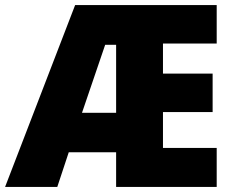

<svg xmlns="http://www.w3.org/2000/svg" viewBox="-25 -827 916 754"><path d="M826 -93V-246H615V-387H810V-538H615V-656H826V-807H270L-5 -93H200L245 -229H431V-93ZM297 -384 388 -651H431V-384Z"/></svg>

Font: Noto Sans Kannada UI SemiCondensed Black
Style: Regular
Weight: 900
Width: 4
Designer: Jelle Bosma - Monotype Design Team
Foundry: Monotype Imaging Inc.
Version: Version 2.005